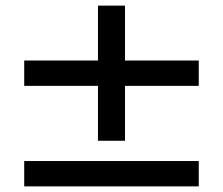

<svg xmlns="http://www.w3.org/2000/svg" viewBox="-20 -619 792 682"><path d="M424 -119H328V-314H66V-404H328V-599H424V-404H686V-314H424ZM686 43H66V-47H686Z"/></svg>

Font: STIX Two Text
Style: Bold
Weight: 700
Designer: Ross Mills, John Hudson & Paul Hanslow, Tiro Typeworks Ltd; with prior portions MicroPress Inc., and Coen Hoffman.
Foundry: Tiro Typeworks Ltd
Version: Version 2.13 b171